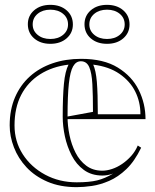

<svg xmlns="http://www.w3.org/2000/svg" viewBox="-20 -758 641 793"><path d="M315 -515Q408 -515 466.5 -479Q525 -443 553 -386.5Q581 -330 581 -266H255V-276L364 -296Q364 -364 361.5 -410.5Q359 -457 348.5 -481Q338 -505 314 -505Q294 -505 282 -484Q270 -463 264.5 -413.5Q259 -364 259 -276Q259 -239 267 -200Q275 -161 292 -127.5Q309 -94 336.5 -73.5Q364 -53 403 -53Q421 -53 442.5 -60Q464 -67 484.5 -81Q505 -95 522 -114Q539 -133 549 -157L563 -148Q536 -92 502 -59.5Q468 -27 431 -11Q394 5 359.5 10Q325 15 297 15Q228 15 176 -7.5Q124 -30 89.5 -67Q55 -104 37.5 -149.5Q20 -195 20 -240Q20 -305 42 -356Q64 -407 103.5 -442.5Q143 -478 197 -496.5Q251 -515 315 -515ZM40 -240Q40 -174 74 -121Q108 -68 166.5 -36.5Q225 -5 297 -5Q349 -5 381.5 -13Q414 -21 447 -41Q436 -37 425 -35Q414 -33 403 -33Q358 -33 326.5 -56Q295 -79 276 -116Q257 -153 248 -195Q239 -237 239 -276Q239 -359 244 -411.5Q249 -464 263 -491Q196 -483 145.5 -451Q95 -419 67.5 -366Q40 -313 40 -240ZM384 -286H560Q560 -337 538.5 -380Q517 -423 473.5 -453Q430 -483 365 -491Q376 -467 380 -420Q384 -373 384 -286ZM422 -738Q463 -738 489 -715.5Q515 -693 515 -657Q515 -622 489 -599.5Q463 -577 422 -577Q381 -577 355 -599.5Q329 -622 329 -658Q329 -693 355 -715.5Q381 -738 422 -738ZM422 -597Q454 -597 474.5 -614Q495 -631 495 -657Q495 -684 474.5 -701Q454 -718 422 -718Q390 -718 369.5 -701Q349 -684 349 -657Q349 -631 369.5 -614Q390 -597 422 -597ZM188 -738Q229 -738 255 -715.5Q281 -693 281 -657Q281 -622 255 -599.5Q229 -577 188 -577Q147 -577 121 -599.5Q95 -622 95 -658Q95 -693 121 -715.5Q147 -738 188 -738ZM188 -597Q220 -597 240.5 -614Q261 -631 261 -657Q261 -684 240.5 -701Q220 -718 188 -718Q156 -718 135.5 -701Q115 -684 115 -657Q115 -631 135.5 -614Q156 -597 188 -597Z"/></svg>

Font: Kalnia Glaze Thin
Style: Bold
Weight: 700
Version: Version 1.110